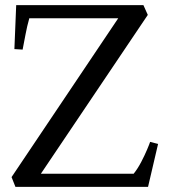

<svg xmlns="http://www.w3.org/2000/svg" viewBox="-20 -727 660 747"><path d="M40 0 25 -38 440 -656H94Q85 -624 79.5 -594Q74 -564 68 -534L36 -536L43 -707H538L555 -669L139 -51H500Q516 -71 529.5 -97Q543 -123 552.5 -145.5Q562 -168 564 -175L595 -167L556 0Z"/></svg>

Font: Joan
Style: Regular
Weight: 400
Designer: Paolo Biagini
Version: Version 1.001; ttfautohint (v1.8.4.7-5d5b);gftools[0.9.30]